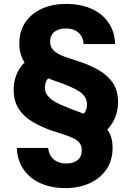

<svg xmlns="http://www.w3.org/2000/svg" viewBox="-20 -732 678 984"><path d="M315 232Q244 232 188.5 207.5Q133 183 101 136.5Q69 90 66 26H227Q229 48 239.5 66Q250 84 269.5 94.5Q289 105 316 106Q354 107 376.5 89.5Q399 72 399 38Q399 15 387.5 0.5Q376 -14 355 -24Q334 -34 306.5 -43Q279 -52 247 -62Q195 -80 149.5 -106Q104 -132 77 -172.5Q50 -213 50 -273Q50 -313 64 -348.5Q78 -384 106 -412Q93 -432 86 -455.5Q79 -479 79 -509Q79 -573 110.5 -618.5Q142 -664 196 -688Q250 -712 318 -712Q392 -712 447.5 -687.5Q503 -663 535.5 -616.5Q568 -570 570 -506H408Q408 -528 397.5 -546Q387 -564 367.5 -575Q348 -586 319 -586Q283 -587 260 -569.5Q237 -552 237 -518Q237 -496 248.5 -481Q260 -466 280.5 -455Q301 -444 328.5 -435.5Q356 -427 388 -416Q442 -398 486.5 -372.5Q531 -347 558 -307.5Q585 -268 585 -207Q585 -168 571 -132Q557 -96 530 -68Q544 -49 550.5 -26Q557 -3 557 26Q557 90 525.5 136Q494 182 439.5 207Q385 232 315 232ZM409 -149Q417 -158 421.5 -170Q426 -182 426 -197Q426 -218 415.5 -234.5Q405 -251 386 -263.5Q367 -276 339.5 -288Q312 -300 277 -312Q261 -317 249 -322Q237 -327 227 -331Q219 -322 214.5 -310Q210 -298 210 -283Q210 -267 216.5 -254Q223 -241 235.5 -229.5Q248 -218 266 -208Q284 -198 307 -188.5Q330 -179 358 -168Q371 -164 383.5 -159Q396 -154 409 -149Z"/></svg>

Font: DM Sans 9pt Black
Style: Regular
Weight: 900
Version: Version 4.004;gftools[0.9.30]